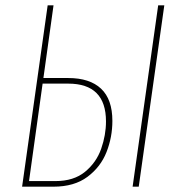

<svg xmlns="http://www.w3.org/2000/svg" viewBox="-20 -701 678 721"><path d="M402 -247Q402 -186 380 -130Q358 -74 308.5 -37Q259 0 181 0H63L159 -681H181L143 -408H236Q317 -408 359.5 -368Q402 -328 402 -247ZM574 -681H597L501 0H478ZM378 -245Q378 -387 236 -387H140L89 -21H188Q257 -21 299.5 -56Q342 -91 360 -142.5Q378 -194 378 -245Z"/></svg>

Font: Fira Sans Extra Condensed Thin
Style: Italic
Weight: 250
Width: 3
Italic angle: -8°
Designer: Carrois Corporate & Edenspiekermann AG
Foundry: Carrois Corporate GbR & Edenspiekermann AG
Version: Version 4.203